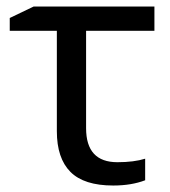

<svg xmlns="http://www.w3.org/2000/svg" viewBox="-20 -556 519 587"><path d="M153.8 -154.8V-461.9H9.8V-501L83 -536.1H452.1V-461.9H243.2V-164.1Q243.2 -60.1 338.9 -60.1Q389.6 -60.1 423.8 -70.8V-4.9Q381.8 11.2 326.2 11.2Q236.8 11.2 195.3 -30.5Q153.8 -72.3 153.8 -154.8Z"/></svg>

Font: NotoSans
Style: Regular
Weight: 400
Designer: Monotype Design team
Foundry: Monotype Imaging Inc.
Version: Version 1.04